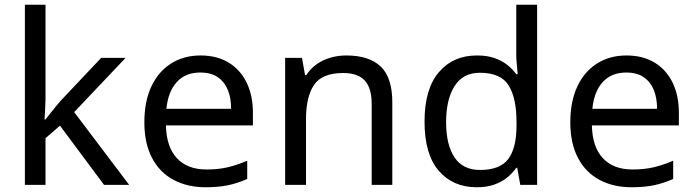

<svg xmlns="http://www.w3.org/2000/svg" viewBox="-20 -780 2935 810"><path d="M172 -363Q172 -347 170.5 -321Q169 -295 168 -276H172Q178 -284 190 -299Q202 -314 214.5 -329.5Q227 -345 236 -355L407 -536H510L293 -307L525 0H419L233 -250L172 -197V0H85V-760H172Z M826 -546Q895 -546 944.5 -516Q994 -486 1020.5 -431.5Q1047 -377 1047 -304V-251H680Q682 -160 726.5 -112.5Q771 -65 851 -65Q902 -65 941.5 -74.5Q981 -84 1023 -102V-25Q982 -7 942 1.5Q902 10 847 10Q771 10 712.5 -21Q654 -52 621.5 -113.5Q589 -175 589 -264Q589 -352 618.5 -415Q648 -478 701.5 -512Q755 -546 826 -546ZM825 -474Q762 -474 725.5 -433.5Q689 -393 682 -321H955Q955 -367 941 -401Q927 -435 898.5 -454.5Q870 -474 825 -474Z M1441 -546Q1537 -546 1586 -499.5Q1635 -453 1635 -349V0H1548V-343Q1548 -408 1519 -440Q1490 -472 1428 -472Q1339 -472 1305 -422Q1271 -372 1271 -278V0H1183V-536H1254L1267 -463H1272Q1290 -491 1316.5 -509.5Q1343 -528 1375 -537Q1407 -546 1441 -546Z M1991 10Q1891 10 1831 -59.5Q1771 -129 1771 -267Q1771 -405 1831.5 -475.5Q1892 -546 1992 -546Q2034 -546 2065 -535.5Q2096 -525 2119 -507Q2142 -489 2158 -467H2164Q2163 -480 2160.5 -505.5Q2158 -531 2158 -546V-760H2246V0H2175L2162 -72H2158Q2142 -49 2119 -30.5Q2096 -12 2064.5 -1Q2033 10 1991 10ZM2005 -63Q2090 -63 2124.5 -109.5Q2159 -156 2159 -250V-266Q2159 -366 2126 -419.5Q2093 -473 2004 -473Q1933 -473 1897.5 -416.5Q1862 -360 1862 -265Q1862 -169 1897.5 -116Q1933 -63 2005 -63Z M2623 -546Q2692 -546 2741.5 -516Q2791 -486 2817.5 -431.5Q2844 -377 2844 -304V-251H2477Q2479 -160 2523.5 -112.5Q2568 -65 2648 -65Q2699 -65 2738.5 -74.5Q2778 -84 2820 -102V-25Q2779 -7 2739 1.5Q2699 10 2644 10Q2568 10 2509.5 -21Q2451 -52 2418.5 -113.5Q2386 -175 2386 -264Q2386 -352 2415.5 -415Q2445 -478 2498.5 -512Q2552 -546 2623 -546ZM2622 -474Q2559 -474 2522.5 -433.5Q2486 -393 2479 -321H2752Q2752 -367 2738 -401Q2724 -435 2695.5 -454.5Q2667 -474 2622 -474Z"/></svg>

Font: binaryv115
Style: Book
Weight: 400
Designer: Jelle Bosma - Monotype Design Team
Foundry: Monotype Imaging Inc.
Version: Version 2.003